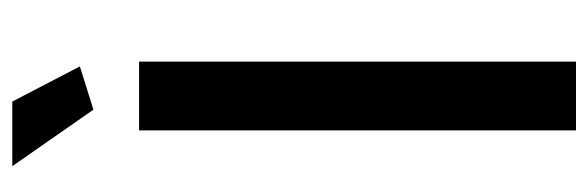

<svg xmlns="http://www.w3.org/2000/svg" viewBox="-342 -614 956 312"><g transform="rotate(-90 136.0 -458.0)"><path d="M22 -916H127L184.1 -806.2L113.8 -784.2ZM80.1 0V-710H191.9V0Z"/></g></svg>

Font: Rawline SemiBold
Style: Regular
Weight: 600
Designer: Matt McInerney, Pablo Impallari, Rodrigo Fuenzalida
Foundry: Matt McInerney, Pablo Impallari, Rodrigo Fuenzalida
Version: Version 4.020;PS 004.020;hotconv 1.0.88;makeotf.lib2.5.64775